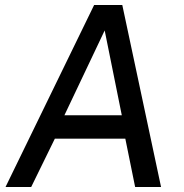

<svg xmlns="http://www.w3.org/2000/svg" viewBox="-20 -743 733 763"><path d="M2 0H104L198 -192H478L517 0H620L466 -723H354ZM236 -285 396 -622 464 -285Z"/></svg>

Font: United Sans Medium
Style: Italic
Weight: 500
Italic angle: -8°
Designer: Pablo Impallari, Rodrigo Fuenzalida (Modified by Dan O. Williams)
Version: Version 1.000;PS 001.000;hotconv 1.0.88;makeotf.lib2.5.64775